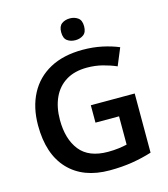

<svg xmlns="http://www.w3.org/2000/svg" viewBox="-133 -1027 999 1141"><g transform="rotate(-15 366.5 -457.0)"><path d="M391 -393H661V-29Q604 -11 540 -0.5Q476 10 400 10Q238 10 147.5 -85.5Q57 -181 57 -358Q57 -469 100.5 -551.5Q144 -634 227 -679Q310 -724 429 -724Q492 -724 548 -712Q604 -700 649 -681L605 -575Q566 -592 521 -603.5Q476 -615 426 -615Q349 -615 296.5 -582.5Q244 -550 217.5 -491.5Q191 -433 191 -356Q191 -238 246 -168.5Q301 -99 419 -99Q455 -99 485 -103Q515 -107 536 -112V-286H391ZM404 -924Q432 -924 453 -909Q474 -894 474 -857Q474 -820 453 -805Q432 -790 404 -790Q374 -790 353.5 -805Q333 -820 333 -857Q333 -894 353.5 -909Q374 -924 404 -924Z"/></g></svg>

Font: Noto Sans Thai Looped SemiBold
Style: Regular
Weight: 600
Designer: Sasikarn Vongin, Ben Mitchell
Foundry: The Fontpad Ltd
Version: Version 1.001; ttfautohint (v1.8.4.7-5d5b)